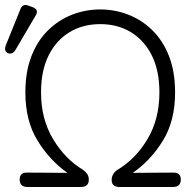

<svg xmlns="http://www.w3.org/2000/svg" viewBox="-41 -752 784 772"><path d="M71 0Q38 0 38 -30Q38 -60 71 -58L230 -57Q159 -107 110 -186.5Q61 -266 61 -380Q61 -464 85.5 -526.5Q110 -589 152.5 -630.5Q195 -672 249 -693Q303 -714 362 -714Q421 -714 475 -693Q529 -672 571.5 -630.5Q614 -589 638.5 -526.5Q663 -464 663 -380Q663 -266 614 -186.5Q565 -107 493 -57L652 -58Q686 -60 686 -30Q686 0 653 0H441Q408 0 408 -28V-29Q408 -53 431 -69Q505 -113 552.5 -193.5Q600 -274 600 -380Q600 -468 569.5 -529Q539 -590 485.5 -622.5Q432 -655 362 -655Q292 -655 238.5 -622.5Q185 -590 154.5 -529Q124 -468 124 -380Q124 -274 172 -193.5Q220 -113 293 -69Q304 -61 310 -52Q316 -43 316 -29Q316 0 283 0ZM21 -551Q10 -532 -9 -538Q-26 -546 -18 -569L41 -715Q50 -739 74 -729L91 -723Q117 -712 102 -689Z"/></svg>

Font: Shin Retro Maru Gothic Regular
Style: Regular
Weight: 400
Designer: Iose
Foundry: Typographish
Version: Version 1.002